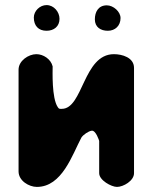

<svg xmlns="http://www.w3.org/2000/svg" viewBox="-20 -734 607 755"><path d="M123 -521C92 -521 53 -495 53 -460V-60C53 -23 94 1 125 1C224 1 264 -125 300 -193C308 -205 328 -218 340 -220C357 -223 370 -180 370 -180V-53C370 -25 418 1 440 1C465 1 507 -23 507 -53V-467C507 -508 460 -521 428 -521C307 -521 307 -306 223 -306C214 -306 212 -305 207 -313C183 -349 187 -453 187 -473C180 -502 150 -521 123 -521ZM113 -665C113 -633 131 -613 163 -613C192 -613 214 -630 214 -660C214 -687 192 -714 163 -714C137 -714 113 -691 113 -665ZM353 -658C353 -627 376 -613 404 -613C433 -613 454 -633 454 -663C454 -688 426 -713 400 -713C366 -713 353 -686 353 -658Z"/></svg>

Font: Asimov Print
Style: Regular
Weight: 500
Designer: Google
Version: Version 2.000980: 2014